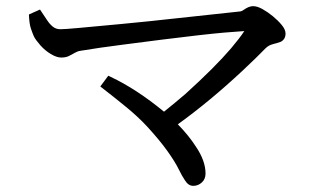

<svg xmlns="http://www.w3.org/2000/svg" viewBox="-20 -636 1040 624"><path d="M110 -605Q123 -586 132 -572Q141 -558 151.5 -549.5Q162 -541 176 -541Q190 -541 234 -545Q399 -560 465 -567L762 -599Q767 -600 772 -604Q789 -616 802.5 -616Q816 -616 833 -606.5Q850 -597 866.5 -583.5Q883 -570 895.5 -555Q908 -540 908 -527Q908 -508 892 -500Q881 -496 867 -492.5Q853 -489 843 -479Q815 -450 768 -406Q662 -307 558 -232Q594 -195 617 -159Q648 -113 648 -72Q648 -54 636 -43Q624 -32 608 -32Q592 -32 581 -50Q572 -63 560.5 -86.5Q549 -110 524.5 -144.5Q500 -179 458 -225Q428 -257 391.5 -287Q355 -317 306 -355L332 -390L340 -386Q423 -347 513 -273Q548 -301 583 -331Q679 -418 731 -479Q759 -512 774 -535L708 -530Q640 -524 505 -507Q348 -487 306.5 -481Q265 -475 242 -471Q233 -470 223.5 -464.5Q214 -459 204 -454Q194 -449 179 -449Q164 -449 145 -460.5Q126 -472 111 -489Q96 -506 90 -518Q86 -527 80.5 -543Q75 -559 74 -589Z"/></svg>

Font: Early Summer Mincho Screen
Style: Regular
Weight: 400
Designer: GuiWonder
Version: Version 1.002